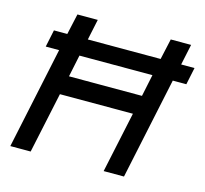

<svg xmlns="http://www.w3.org/2000/svg" viewBox="-102 -815 993 930"><g transform="rotate(15 395.0 -350.0)"><path d="M26 0 134 -510H67L85 -596H152L175 -700H277L255 -596H620L643 -700H745L723 -596H790L772 -510H704L596 0H494L559 -305H193L128 0ZM213 -400H579L602 -510H236Z"/></g></svg>

Font: Red Hat Display Medium
Style: Italic
Weight: 500
Italic angle: -12°
Designer: Pentagram, MCKL
Foundry: Pentagram, MCKL
Version: Version 1.023; ttfautohint (v1.8.3)